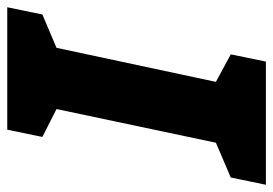

<svg xmlns="http://www.w3.org/2000/svg" viewBox="-164 -622 754 530"><g transform="rotate(90 213.0 -357.0)"><path d="M-32 0 -12 -97 80 -136 174 -576 98 -617 118 -714H458L438 -617L342 -576L249 -136L326 -97L306 0Z"/></g></svg>

Font: Noto Sans ExtraBold
Style: Italic
Weight: 800
Italic angle: -12°
Designer: Monotype Design Team
Foundry: Monotype Imaging Inc.
Version: Version 2.013; ttfautohint (v1.8.4.7-5d5b)